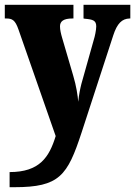

<svg xmlns="http://www.w3.org/2000/svg" viewBox="-23 -556 563 800"><path d="M17 161V224H37C225 224 258 176 317 -4L449 -409C465 -458 485 -478 517 -479H520V-536H325V-479L330 -478C364 -475 378 -471 378 -446C378 -431 372 -403 368 -391L316 -206C311 -186 306 -162 303 -132C301 -157 295 -198 282 -241L236 -398C231 -415 227 -432 227 -446C227 -467 241 -479 279 -479H283V-536H-3V-479H2C28 -479 40 -473 54 -433L209 11C182 99 142 161 17 161Z"/></svg>

Font: Noto Serif Myanmar Condensed Black
Style: Regular
Weight: 900
Width: 3
Designer: Ben Mitchell and the Monotype Design Team
Foundry: Monotype Imaging Inc.
Version: Version 2.106